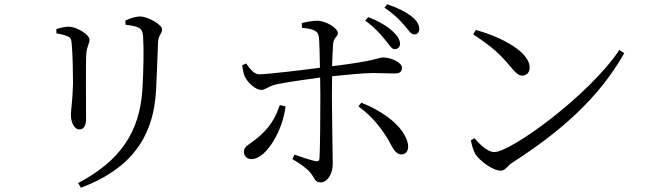

<svg xmlns="http://www.w3.org/2000/svg" viewBox="-20 -823 3040 899"><path d="M359 56C585 -29 700 -173 711 -405C714 -467 718 -568 720 -627C722 -659 739 -665 739 -686C739 -707 673 -746 635 -746C617 -746 589 -737 567 -727L568 -707C594 -704 617 -700 628 -694C646 -684 648 -670 650 -653C654 -584 652 -499 647 -408C635 -203 541 -69 346 34ZM244 -667C265 -663 281 -660 296 -653C313 -646 314 -638 316 -614C320 -577 322 -479 322 -433C320 -351 312 -312 312 -285C312 -248 329 -217 351 -217C369 -217 383 -229 383 -267C383 -308 381 -528 384 -571C387 -608 399 -618 399 -637C399 -662 338 -698 301 -698C285 -698 264 -693 244 -687Z M1782 -638C1803 -614 1812 -593 1828 -593C1842 -593 1853 -602 1853 -617C1853 -637 1842 -655 1817 -678C1793 -700 1755 -723 1704 -743L1690 -726C1733 -696 1761 -664 1782 -638ZM1871 -707C1893 -683 1903 -661 1920 -662C1935 -662 1943 -672 1943 -687C1943 -707 1933 -726 1906 -747C1881 -767 1843 -786 1793 -803L1780 -787C1825 -757 1849 -732 1871 -707ZM1800 -165C1818 -133 1831 -100 1859 -100C1883 -100 1895 -120 1890 -149C1874 -230 1774 -302 1672 -342L1658 -325C1729 -274 1773 -211 1800 -165ZM1290 -331C1271 -275 1245 -223 1174 -168C1142 -143 1122 -137 1122 -112C1122 -94 1135 -78 1157 -78C1228 -78 1305 -215 1317 -325ZM1114 -517C1117 -498 1120 -475 1127 -463C1143 -431 1180 -402 1202 -402C1225 -402 1234 -419 1274 -428C1326 -439 1414 -451 1479 -460L1480 -376C1480 -291 1479 -128 1476 -82C1475 -68 1467 -66 1455 -69C1430 -74 1391 -88 1359 -99L1349 -78C1381 -60 1415 -36 1433 -15C1454 11 1453 31 1481 31C1515 31 1538 -12 1538 -55C1538 -82 1534 -300 1534 -374L1535 -466C1602 -473 1684 -481 1725 -481C1768 -481 1797 -479 1826 -479C1852 -479 1862 -486 1862 -507C1862 -530 1811 -554 1774 -554C1752 -554 1743 -538 1535 -513C1536 -556 1538 -596 1540 -619C1542 -648 1562 -650 1562 -668C1562 -691 1510 -723 1469 -726C1447 -726 1416 -721 1393 -715L1394 -693C1447 -687 1469 -680 1473 -650C1476 -627 1477 -566 1478 -506C1405 -496 1241 -476 1194 -475C1172 -474 1151 -499 1132 -526Z M2208 -683 2196 -662C2284 -604 2322 -569 2370 -511C2396 -480 2409 -469 2425 -469C2446 -469 2460 -484 2460 -506C2460 -583 2322 -651 2208 -683ZM2880 -589C2738 -376 2372 -111 2295 -111C2263 -111 2231 -143 2201 -176L2185 -166C2187 -150 2196 -118 2206 -101C2226 -71 2286 -24 2325 -24C2347 -24 2358 -49 2378 -61C2597 -201 2783 -361 2903 -574Z"/></svg>

Font: Noto Serif CJK KR
Style: Regular
Weight: 400
Designer: Ryoko NISHIZUKA 西塚涼子 (kana & ideographs); Frank Grießhammer (Latin, Greek & Cyrillic); Wenlong ZHANG 张文龙 (bopomofo); San
Foundry: Adobe
Version: Version 2.001;hotconv 1.1.0;makeotfexe 2.6.0